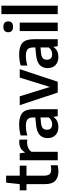

<svg xmlns="http://www.w3.org/2000/svg" viewBox="928 -1776 858 2754"><g transform="rotate(-90 1357.0 -399.0)"><path d="M275.5 9.5Q188.5 9.5 140.8 -35.2Q93 -80 93 -181V-448H3.5V-545H93L114.5 -740H214.5V-545H358V-448H214.5V-198Q214.5 -139 236.2 -116.2Q258 -93.5 306 -93.5Q329.5 -93.5 363 -100V-0.5Q344 4 321 6.8Q298 9.5 275.5 9.5Z M435 0V-545H535L544.5 -472H551Q574 -513.5 611.5 -532.8Q649 -552 692.5 -552Q703.5 -552 713.5 -551Q723.5 -550 731.5 -548.5V-436Q720 -438.5 708.5 -439Q697 -439.5 685 -439.5Q648.5 -439.5 612.8 -423.2Q577 -407 556.5 -376V0Z M914 9.5Q840 9.5 796.5 -31.8Q753 -73 753 -144Q753 -219 801 -261.2Q849 -303.5 956.5 -312L1049 -321V-350Q1049 -411.5 1020.5 -434.2Q992 -457 928 -457Q898.5 -457 862 -451.8Q825.5 -446.5 790.5 -435.5V-531.5Q825.5 -542.5 868.5 -548Q911.5 -553.5 949 -553.5Q1060.5 -553.5 1114 -507.5Q1167.5 -461.5 1167.5 -343.5V0H1067.5L1059 -57.5H1052.5Q1029.5 -23 993.2 -6.8Q957 9.5 914 9.5ZM873 -156.5Q873 -80 952.5 -80Q977 -80 1002.8 -90.5Q1028.5 -101 1049 -128V-247L968 -239.5Q918.5 -235 895.8 -214.2Q873 -193.5 873 -156.5Z M1406 0 1225.5 -545H1352.5L1487 -113L1621 -545H1742L1561.5 0Z M1918 9.5Q1844 9.5 1800.5 -31.8Q1757 -73 1757 -144Q1757 -219 1805 -261.2Q1853 -303.5 1960.5 -312L2053 -321V-350Q2053 -411.5 2024.5 -434.2Q1996 -457 1932 -457Q1902.5 -457 1866 -451.8Q1829.5 -446.5 1794.5 -435.5V-531.5Q1829.5 -542.5 1872.5 -548Q1915.5 -553.5 1953 -553.5Q2064.5 -553.5 2118 -507.5Q2171.5 -461.5 2171.5 -343.5V0H2071.5L2063 -57.5H2056.5Q2033.5 -23 1997.2 -6.8Q1961 9.5 1918 9.5ZM1877 -156.5Q1877 -80 1956.5 -80Q1981 -80 2006.8 -90.5Q2032.5 -101 2053 -128V-247L1972 -239.5Q1922.5 -235 1899.8 -214.2Q1877 -193.5 1877 -156.5Z M2288.5 0V-545H2410V0ZM2349.5 -641Q2310 -641 2290.8 -659.2Q2271.5 -677.5 2271.5 -710Q2271.5 -742.5 2290.8 -761Q2310 -779.5 2349.5 -779.5Q2389 -779.5 2408.2 -761Q2427.5 -742.5 2427.5 -710Q2427.5 -677.5 2408.2 -659.2Q2389 -641 2349.5 -641Z M2531.5 0V-808H2653V0Z"/></g></svg>

Font: Encode Sans Semi Condensed SemiBold
Style: Regular
Weight: 600
Width: 4
Designer: Multiple Designers
Foundry: Impallari Type
Version: Version 3.000; ttfautohint (v1.8.3) -l 8 -r 50 -G 200 -x 14 